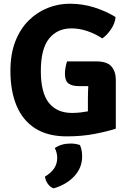

<svg xmlns="http://www.w3.org/2000/svg" viewBox="-20 -718 694 1032"><path d="M452.5 -185.5Q452.5 -202 453 -219.5Q453.5 -237 454.5 -255H405.5Q367 -255 348 -269.5Q329 -284 329 -322Q329 -337.5 332.2 -355.5Q335.5 -373.5 340.5 -388H497Q556.5 -388 579.5 -360.2Q602.5 -332.5 602.5 -289V-26.5Q559 -12 490 1.5Q421 15 339 15Q236.5 15 169.2 -28Q102 -71 69 -150Q36 -229 36 -337Q36 -428 62.5 -495.8Q89 -563.5 134.5 -608.2Q180 -653 237 -675.5Q294 -698 355 -698Q424 -698 487 -678Q550 -658 601 -626.5Q598.5 -592.5 576.2 -560Q554 -527.5 529.5 -511.5Q493 -536 449.8 -550.8Q406.5 -565.5 364.5 -565.5Q288.5 -565.5 244 -510.8Q199.5 -456 199.5 -336Q199.5 -219 242.8 -165Q286 -111 366.5 -111Q390.5 -111 412 -113.5Q433.5 -116 452.5 -119.5ZM409.5 61.5Q421.5 86.5 421.5 123Q421.5 183 380.2 228.2Q339 273.5 268.5 294.5Q250 288 237.5 270.8Q225 253.5 221.5 231Q287.5 193 287.5 131Q287.5 102.5 274.5 78Q309 53.5 360 53.5Q386 53.5 409.5 61.5Z"/></svg>

Font: Signika SC
Style: Bold
Weight: 700
Designer: Anna Giedryś
Foundry: Anna Giedryś
Version: Version 2.000; ttfautohint (v1.8.3) -l 8 -r 50 -G 200 -x 9 -